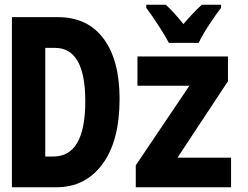

<svg xmlns="http://www.w3.org/2000/svg" viewBox="-20 -786 1040 806"><path d="M814 -606Q829 -638 857.5 -681.5Q886 -725 908 -753V-766H827Q791 -733 750 -685Q710 -735 676 -766H594V-753Q616 -724 645 -679.5Q674 -635 689 -606ZM218 0Q338 0 410 -97Q482 -194 482 -371Q482 -533 415 -623.5Q348 -714 223 -714H30V0ZM170 -585H211Q338 -585 338 -361Q338 -129 204 -129H170ZM950 0V-124H725L937 -445V-549H557V-426H775L550 -92V0Z"/></svg>

Font: Noto Sans Mono UI Condensed ExtraBold
Style: Regular
Weight: 800
Width: 3
Designer: Monotype Design team
Foundry: Monotype Imaging Inc.
Version: 1.000